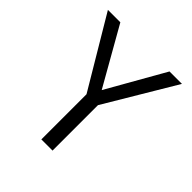

<svg xmlns="http://www.w3.org/2000/svg" viewBox="-191 -846 983 983"><g transform="rotate(45 300.0 -355.0)"><path d="M341 0H260V-327L32 -710H122L300 -397L478 -710H568L341 -329Z"/></g></svg>

Font: Orbit
Style: Regular
Weight: 400
Designer: Sooun Cho
Foundry: JAMO
Version: Version 1.000; ttfautohint (v1.8.4.7-5d5b);gftools[0.9.29]